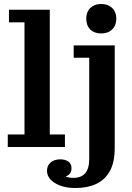

<svg xmlns="http://www.w3.org/2000/svg" viewBox="-20 -738 661 964"><path d="M19 0V-63H103V-626H25V-689H230V-63H306V0ZM428 60V-448H350V-510H556V5ZM283 62Q307 62 323 73Q339 84 339 107Q339 131 321 142.5Q303 154 276 154L285 129Q292 141 308.5 148Q325 155 349 155L359 206Q297 206 256.5 181.5Q216 157 216 119Q216 93 234.5 77.5Q253 62 283 62ZM349 155Q388 155 408 131.5Q428 108 428 60L556 5Q556 77 531.5 121Q507 165 463 185.5Q419 206 359 206ZM488 -570Q454 -570 433.5 -590Q413 -610 413 -645Q413 -678 433.5 -698Q454 -718 488 -718Q522 -718 543 -698Q564 -678 564 -645Q564 -610 543 -590Q522 -570 488 -570Z"/></svg>

Font: Montagu Slab 120pt Medium
Style: Regular
Weight: 500
Designer: Florian Karsten
Foundry: Florian Karsten
Version: Version 1.000